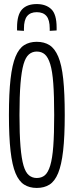

<svg xmlns="http://www.w3.org/2000/svg" viewBox="-20 -916 363 946"><path d="M161 10Q125 10 99 -6.5Q73 -23 56.5 -62.5Q40 -102 32 -172Q24 -242 24 -349Q24 -457 32 -527Q40 -597 56.5 -637Q73 -677 99 -693.5Q125 -710 161 -710Q198 -710 224 -693.5Q250 -677 267 -637Q284 -597 291.5 -527Q299 -457 299 -350Q299 -243 291 -173Q283 -103 266.5 -63Q250 -23 224 -6.5Q198 10 161 10ZM161 -39Q185 -39 201 -52.5Q217 -66 227.5 -100.5Q238 -135 242.5 -195.5Q247 -256 247 -349Q247 -444 242.5 -505Q238 -566 227.5 -600Q217 -634 201 -648Q185 -662 161 -662Q139 -662 122.5 -648Q106 -634 96 -599.5Q86 -565 81 -504Q76 -443 76 -349Q76 -255 81 -194.5Q86 -134 96 -100Q106 -66 122.5 -52.5Q139 -39 161 -39ZM161 -896Q206 -896 232.5 -871Q259 -846 259 -780Q259 -777 259 -773.5Q259 -770 259 -766L225 -764V-775Q225 -818 209 -837Q193 -856 161 -856Q130 -856 114 -837Q98 -818 98 -775V-764L64 -766Q64 -770 64 -773.5Q64 -777 64 -780Q64 -843 88.5 -869.5Q113 -896 161 -896Z"/></svg>

Font: Georama Extra Condensed Light
Style: Regular
Weight: 300
Width: 2
Designer: Jean-Baptiste Levee
Foundry: Production Type
Version: Version 1.000